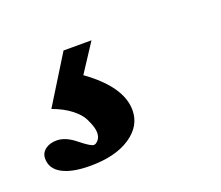

<svg xmlns="http://www.w3.org/2000/svg" viewBox="-60 -77 456 397"><g transform="rotate(-20 168.0 121.5)"><path d="M80.1 243.2Q40.5 243.2 18.8 231.4Q-2.9 219.7 -2.9 197.3Q-2.9 185.1 6.8 177.5Q16.6 169.9 32.2 169.9Q51.8 169.9 73.2 187.5Q95.2 205.1 101.6 205.1Q106.4 205.1 111.6 199Q116.7 192.9 116.7 183.1Q116.7 177.7 114.7 170.7Q112.8 163.6 106.7 151.1Q100.6 138.7 84.5 126.2Q68.4 113.8 44.4 105L109.4 0H170.9L130.4 62Q201.2 112.8 201.2 164.6Q201.2 199.2 168.5 221.2Q135.7 243.2 80.1 243.2Z"/></g></svg>

Font: Elstob 14pt
Style: Bold Italic
Weight: 700
Italic angle: -20°
Designer: Peter S. Baker
Version: Version 1.015